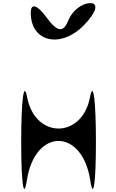

<svg xmlns="http://www.w3.org/2000/svg" viewBox="-20 -1308 736 1223"><path d="M115 -406C115 -141 131 -29 151 -159C202 -494 504 -494 555 -159C575 -29 591 -141 591 -406C591 -671 574 -799 553 -688C503 -423 203 -423 153 -688C132 -799 115 -671 115 -406ZM176 -1226C176 -1041 366 -996 514 -1147C592 -1226 611 -1288 556 -1288C502 -1288 440 -1240 415 -1178C383 -1097 345 -1103 274 -1200C216 -1279 176 -1290 176 -1226Z"/></svg>

Font: Venom Sans
Style: Regular
Weight: 400
Version: Version 1.001